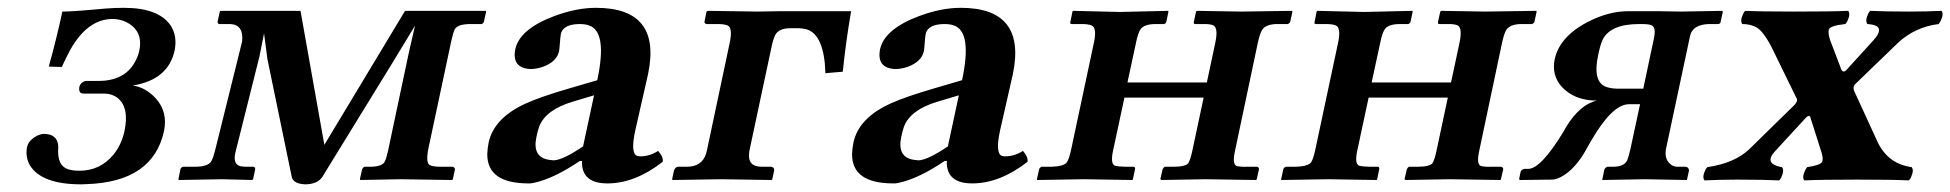

<svg xmlns="http://www.w3.org/2000/svg" viewBox="-20 -464 5038 496"><path d="M185.1 -22.9Q238.8 -22.9 273.4 -64.9Q293.5 -89.8 301.3 -124Q314.9 -187.5 282.7 -211.9Q269 -221.7 251 -222.2H196.3Q183.6 -222.2 184.6 -235.8Q185.1 -237.8 184.6 -238.8Q189 -253.4 203.1 -254.9H234.4Q311 -254.9 335.4 -318.4Q338.4 -326.2 339.8 -333Q350.6 -384.3 306.6 -406.7Q289.6 -415 271 -415Q206.1 -415 161.1 -334.5Q151.4 -316.4 139.6 -291L106 -292Q127 -367.7 141.1 -434.1Q169.4 -434.1 252.4 -441.9Q276.4 -443.8 300.3 -443.8Q388.7 -443.8 420.4 -398.9Q438.5 -371.6 431.2 -334Q415 -258.3 323.7 -243.2Q322.3 -242.7 321.8 -243.2Q356 -238.8 382.8 -209.5Q413.6 -174.8 403.8 -126Q375.5 6.3 203.1 11.7Q195.8 11.7 189.5 12.2Q88.9 12.2 58.1 -35.6Q44.9 -57.6 49.8 -84Q53.7 -102.1 76.7 -113.8Q85.4 -117.7 92.3 -118.2Q127.4 -118.2 130.4 -88.4Q130.4 -84.5 130.4 -81.1Q127.4 -36.6 155.3 -26.9Q168 -22.9 185.1 -22.9Z M549.3 -436H756.3L817.9 -89.8L1026.4 -436H1234.4L1235.8 -434.1L1230 -407.2Q1227.5 -402.8 1224.1 -401.9H1195.8Q1162.1 -401.9 1154.8 -388.2Q1150.4 -379.4 1146 -358.9L1085.4 -74.2Q1080.6 -43.5 1089.8 -37.6Q1098.6 -33.2 1119.6 -33.2H1149.4Q1154.8 -31.7 1155.3 -26.9L1149.9 -1L1147.5 1L1013.7 -1L911.1 1L909.7 -1L915.5 -26.9Q918 -31.7 921.4 -33.2H935.5Q966.3 -33.2 973.6 -45.9Q978 -54.2 982.4 -74.2L1036.6 -330.1L1052.2 -397.9L996.6 -306.2L812 -5.9Q799.3 11.7 769 12.2Q738.8 11.2 733.9 -5.9L670.9 -311L662.1 -377.9L650.4 -318.8L589.4 -75.2Q579.6 -40.5 600.6 -34.7Q607.9 -33.2 618.7 -33.2H635.7Q639.6 -31.2 639.2 -26.9L633.8 -1L631.3 1L552.7 -1L441.4 1L440.9 -1L446.3 -27.8Q448.7 -32.2 453.6 -33.2H483.4Q517.1 -33.2 525.9 -47.4Q530.8 -56.2 535.6 -75.2L605.5 -356.9Q609.9 -399.9 575.2 -401.9H545.9Q542 -403.3 542 -407.2L547.9 -434.1Z M1483.9 -48.3 1477.5 -47.9Q1411.1 -2.9 1359.4 8.3Q1350.6 10.3 1345.2 9.8Q1238.3 9.8 1238.8 -65.9Q1239.3 -80.1 1242.2 -95.2Q1255.9 -160.2 1340.8 -197.8Q1377.9 -214.4 1451.2 -235.8L1522.9 -256.8Q1549.8 -382.3 1501.5 -398.4Q1491.7 -401.9 1476.6 -401.9Q1437.5 -401.4 1429.7 -379.4Q1427.7 -373.5 1425.3 -339.8Q1424.8 -335 1424.3 -332Q1418.5 -304.7 1382.8 -291.5Q1367.2 -286.1 1352.1 -285.6Q1301.8 -287.1 1311 -336.4Q1322.3 -389.2 1413.1 -422.9Q1469.7 -443.8 1519.5 -443.8Q1689.5 -443.8 1654.3 -273.4Q1653.8 -271.5 1653.8 -271L1621.1 -127Q1608.4 -68.4 1625.5 -61.5Q1629.9 -60.1 1634.8 -60.1Q1659.2 -60.5 1680.2 -74.2Q1694.3 -58.1 1691.9 -45.9Q1620.1 9.8 1549.3 9.8Q1483.4 9.8 1483.4 -44.9Q1483.9 -46.9 1483.9 -48.3ZM1514.6 -217.8 1459 -201.2Q1389.6 -180.2 1373 -137.2Q1369.1 -126.5 1365.7 -109.9Q1354.5 -56.2 1400.9 -50.8Q1405.8 -50.3 1410.6 -49.8Q1434.6 -50.8 1486.3 -85.9Z M1806.6 -77.1 1865.2 -354Q1873 -391.1 1860.4 -397.9Q1851.6 -401.9 1834.5 -401.9H1804.7Q1800.3 -403.3 1799.8 -407.2L1805.2 -434.1L1808.6 -436L1937.5 -434.1L1993.7 -435.1H2178.7Q2165 -355.5 2157.2 -278.8L2112.3 -274.9Q2109.4 -374 2064 -388.2Q2054.2 -390.6 2044.4 -391.1H2022Q1991.2 -391.1 1982.4 -373Q1977.1 -362.3 1972.7 -340.8L1916.5 -77.1Q1908.2 -37.6 1939.9 -33.7Q1945.3 -33.2 1950.2 -33.2H1973.1Q1980.5 -31.2 1980 -23.9L1975.1 -1L1972.7 1Q1971.7 1 1843.3 -1L1717.8 1L1716.3 -1L1721.2 -23.9Q1724.6 -32.2 1731 -33.2H1753.9Q1793.5 -33.2 1804.2 -67.4Q1805.7 -72.8 1806.6 -77.1Z M2426.3 -48.3 2419.9 -47.9Q2353.5 -2.9 2301.8 8.3Q2293 10.3 2287.6 9.8Q2180.7 9.8 2181.2 -65.9Q2181.6 -80.1 2184.6 -95.2Q2198.2 -160.2 2283.2 -197.8Q2320.3 -214.4 2393.6 -235.8L2465.3 -256.8Q2492.2 -382.3 2443.8 -398.4Q2434.1 -401.9 2418.9 -401.9Q2379.9 -401.4 2372.1 -379.4Q2370.1 -373.5 2367.7 -339.8Q2367.2 -335 2366.7 -332Q2360.8 -304.7 2325.2 -291.5Q2309.6 -286.1 2294.4 -285.6Q2244.1 -287.1 2253.4 -336.4Q2264.6 -389.2 2355.5 -422.9Q2412.1 -443.8 2461.9 -443.8Q2631.8 -443.8 2596.7 -273.4Q2596.2 -271.5 2596.2 -271L2563.5 -127Q2550.8 -68.4 2567.9 -61.5Q2572.3 -60.1 2577.1 -60.1Q2601.6 -60.5 2622.6 -74.2Q2636.7 -58.1 2634.3 -45.9Q2562.5 9.8 2491.7 9.8Q2425.8 9.8 2425.8 -44.9Q2426.3 -46.9 2426.3 -48.3ZM2457 -217.8 2401.4 -201.2Q2332 -180.2 2315.4 -137.2Q2311.5 -126.5 2308.1 -109.9Q2296.9 -56.2 2343.3 -50.8Q2348.1 -50.3 2353 -49.8Q2377 -50.8 2428.7 -85.9Z M2806.2 -355Q2814 -392.1 2799.8 -398.4Q2791 -401.9 2774.9 -401.9H2749Q2745.1 -401.9 2744.6 -404.8Q2744.6 -406.2 2745.1 -407.2L2750.5 -434.1L2752 -436L2872.6 -433.1L2998 -436L2998.5 -434.1L2993.2 -408.2Q2991.7 -402.3 2985.8 -401.9H2965.8Q2934.1 -401.9 2925.3 -386.7Q2919.4 -376.5 2915 -355L2892.6 -251H3097.7L3119.6 -354Q3127.4 -391.6 3114.7 -398.4Q3106 -402.3 3088.9 -401.9H3067.9Q3064 -401.9 3064 -404.8Q3064 -406.2 3064 -407.2L3069.8 -434.1L3072.3 -436L3186.5 -434.1L3317.4 -436L3318.8 -434.1L3313 -407.2Q3310.5 -402.8 3306.2 -401.9H3279.8Q3248.5 -401.9 3239.3 -384.8Q3233.9 -374 3229.5 -354L3170.4 -74.2Q3163.1 -41 3173.8 -35.6Q3181.2 -32.7 3201.7 -33.2H3227.5Q3232.4 -31.7 3232.4 -26.9L3226.6 -1L3225.1 1L3094.7 -1L2980.5 1L2977.5 -1L2983.4 -26.9Q2985.8 -31.7 2989.3 -33.2H3010.3Q3042.5 -33.2 3049.8 -42.5Q3055.2 -51.3 3060.1 -74.2L3089.4 -211.9H2884.8L2855.5 -75.2Q2848.1 -41.5 2859.9 -36.1Q2867.2 -33.7 2887.7 -33.2H2907.7Q2913.6 -33.2 2912.1 -26.9L2906.7 -1L2905.3 1L2780.8 -1L2659.2 1L2658.7 -1L2664.6 -27.8Q2667 -31.7 2670.4 -33.2H2696.3Q2728.5 -34.2 2736.3 -44.9Q2741.7 -53.7 2746.6 -75.2Z M3437 -355Q3444.8 -392.1 3430.7 -398.4Q3421.9 -401.9 3405.8 -401.9H3379.9Q3376 -401.9 3375.5 -404.8Q3375.5 -406.2 3376 -407.2L3381.3 -434.1L3382.8 -436L3503.4 -433.1L3628.9 -436L3629.4 -434.1L3624 -408.2Q3622.6 -402.3 3616.7 -401.9H3596.7Q3564.9 -401.9 3556.2 -386.7Q3550.3 -376.5 3545.9 -355L3523.4 -251H3728.5L3750.5 -354Q3758.3 -391.6 3745.6 -398.4Q3736.8 -402.3 3719.7 -401.9H3698.7Q3694.8 -401.9 3694.8 -404.8Q3694.8 -406.2 3694.8 -407.2L3700.7 -434.1L3703.1 -436L3817.4 -434.1L3948.2 -436L3949.7 -434.1L3943.8 -407.2Q3941.4 -402.8 3937 -401.9H3910.6Q3879.4 -401.9 3870.1 -384.8Q3864.7 -374 3860.4 -354L3801.3 -74.2Q3793.9 -41 3804.7 -35.6Q3812 -32.7 3832.5 -33.2H3858.4Q3863.3 -31.7 3863.3 -26.9L3857.4 -1L3856 1L3725.6 -1L3611.3 1L3608.4 -1L3614.3 -26.9Q3616.7 -31.7 3620.1 -33.2H3641.1Q3673.3 -33.2 3680.7 -42.5Q3686 -51.3 3690.9 -74.2L3720.2 -211.9H3515.6L3486.3 -75.2Q3479 -41.5 3490.7 -36.1Q3498 -33.7 3518.6 -33.2H3538.6Q3544.4 -33.2 3543 -26.9L3537.6 -1L3536.1 1L3411.6 -1L3290 1L3289.6 -1L3295.4 -27.8Q3297.9 -31.7 3301.3 -33.2H3327.1Q3359.4 -34.2 3367.2 -44.9Q3372.6 -53.7 3377.4 -75.2Z M4225.1 -234.9 4252.9 -366.2Q4258.8 -394.5 4245.1 -399.4Q4235.8 -402.3 4214.8 -401.9Q4140.1 -401.9 4120.1 -361.3Q4113.8 -347.7 4108.4 -320.8Q4093.8 -252 4129.9 -239.3Q4141.6 -235.4 4157.2 -234.9ZM4025.9 -136.2Q4062 -194.8 4105.5 -204.1Q4046.9 -204.1 4013.7 -240.7Q3988.3 -270 3996.1 -310.1Q4008.8 -371.1 4086.4 -409.7Q4137.7 -435.1 4186.5 -435.1H4263.7L4323.2 -434.1L4428.7 -436L4430.7 -434.1L4424.3 -404.8Q4421.9 -402.3 4419.4 -401.9H4394.5Q4353 -400.4 4346.2 -372.1L4284.2 -81.1Q4277.8 -50.3 4299.8 -36.6Q4306.6 -33.2 4313 -33.2H4334Q4342.3 -32.7 4343.3 -23.9L4337.9 1Q4336.9 1 4229.5 -1L4119.1 1L4124.5 -25.9Q4127.4 -31.7 4132.3 -33.2H4146Q4175.8 -33.2 4183.6 -49.8Q4187.5 -59.1 4192.4 -81.1L4216.8 -194.8H4188.5Q4145 -194.8 4090.3 -100.1Q4085.4 -91.8 4081.1 -84Q4050.3 -25.9 4010.7 -5.9Q3998.5 0 3988.3 0L3906.7 1L3904.3 -1L3908.2 -20Q3910.6 -27.3 3919.9 -27.8H3928.2Q3960.4 -27.8 4019.5 -124.5Q4022.9 -131.3 4025.9 -136.2Z M4565.4 -73.2Q4537.1 -42.5 4578.1 -33.2Q4581.1 -32.7 4583.5 -32.2Q4590.3 -23.9 4581.1 -4.4Q4578.6 0 4576.2 2Q4536.1 0 4466.8 0Q4423.3 0 4383.3 2Q4376.5 -6.3 4385.7 -25.4Q4388.2 -29.8 4390.6 -32.2Q4461.4 -42.5 4499.5 -79.1L4615.7 -192.9Q4624 -202.1 4622.1 -208L4560.1 -335Q4537.1 -382.3 4517.1 -393.6Q4501.5 -401.9 4481 -401.9Q4474.1 -410.2 4483.9 -429.7Q4486.3 -434.1 4488.3 -436Q4528.3 -434.1 4613.8 -434.1Q4712.9 -434.1 4754.4 -436Q4761.2 -427.7 4752 -408.7Q4749.5 -404.3 4747.1 -401.9Q4709 -397.9 4704.6 -388.2Q4701.7 -378.4 4708 -359.9L4736.8 -284.2Q4741.7 -275.4 4749 -282.2L4818.8 -358.9Q4849.6 -392.6 4818.8 -399.9Q4812 -401.4 4804.2 -401.9Q4797.4 -410.2 4806.6 -429.7Q4809.1 -434.1 4811.5 -436Q4851.6 -434.1 4911.1 -434.1Q4955.6 -434.1 4995.6 -436Q5002.4 -427.7 4992.7 -408.7Q4990.2 -404.3 4988.3 -401.9Q4926.3 -394 4882.8 -353L4771 -245.1Q4766.6 -238.3 4769.5 -230L4829.6 -99.1Q4855 -43.5 4912.6 -33.2Q4916 -32.7 4918.5 -32.2Q4925.3 -23.9 4916 -4.4Q4913.6 0 4911.1 2Q4871.1 0 4777.8 0Q4682.6 0 4641.1 2Q4634.3 -6.3 4644 -25.4Q4646.5 -29.8 4648.4 -32.2Q4683.1 -37.1 4687.5 -46.4Q4690.4 -55.2 4685.1 -71.8L4656.2 -162.6Q4652.8 -167.5 4645.5 -160.2Z"/></svg>

Font: Linux Libertine Slanted O
Style: Bold Slanted
Weight: 700
Designer: Philipp H. Poll
Foundry: Philipp H. Poll
Version: Version 5.0.0